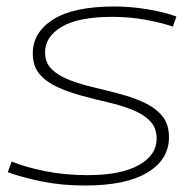

<svg xmlns="http://www.w3.org/2000/svg" viewBox="-20 -562 605 592"><path d="M4 -31 16 -64Q57 -47 118 -34.5Q179 -22 250 -22Q353 -22 408 -53Q463 -84 463 -134Q463 -168 442.5 -189Q422 -210 388 -223.5Q354 -237 313 -246.5Q272 -256 231.5 -267Q191 -278 157 -293.5Q123 -309 102 -333.5Q81 -358 81 -397Q81 -462 144 -502Q207 -542 333 -542Q382 -542 434 -533.5Q486 -525 524 -511L513 -480Q474 -493 426.5 -501.5Q379 -510 326 -510Q222 -510 170.5 -479.5Q119 -449 119 -401Q119 -368 140 -348Q161 -328 195 -315Q229 -302 269.5 -292.5Q310 -283 351 -272Q392 -261 426 -245Q460 -229 480.5 -204Q501 -179 501 -139Q501 -70 434.5 -30Q368 10 243 10Q170 10 109 -2.5Q48 -15 4 -31Z"/></svg>

Font: Georama Extended ExtraLight
Style: Italic
Weight: 200
Width: 7
Italic angle: -9°
Designer: Jean-Baptiste Levee
Foundry: Production Type
Version: Version 1.000